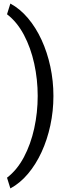

<svg xmlns="http://www.w3.org/2000/svg" viewBox="-20 -822 382 1067"><path d="M189.5 -288.6Q189.5 -196.8 170.2 -108.6Q150.9 -20.5 112.8 51.3Q74.7 123 19 165.5L37.6 225.1Q91.8 195.8 135.7 143.6Q179.7 91.3 211.2 22.7Q242.7 -45.9 259.8 -125.5Q276.9 -205.1 276.9 -288.6Q276.9 -372.1 259.8 -451.7Q242.7 -531.2 211.2 -599.9Q179.7 -668.5 135.7 -720.7Q91.8 -772.9 37.6 -802.2L19 -742.7Q74.7 -700.2 112.8 -628.4Q150.9 -556.6 170.2 -468.5Q189.5 -380.4 189.5 -288.6Z"/></svg>

Font: Vazirmatn RD NL
Style: Regular
Weight: 400
Designer: Saber Rastikerdar
Foundry: Saber Rastikerdar
Version: Version 32.101